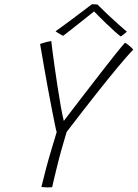

<svg xmlns="http://www.w3.org/2000/svg" viewBox="-20 -846 626 874"><path d="M238 -244.5Q235.5 -252 229.2 -282.8Q223 -313.5 214.5 -357Q206 -400.5 197.2 -448.2Q188.5 -496 181 -539Q173.5 -582 168.5 -611.2Q163.5 -640.5 162.5 -646Q174.5 -650 187 -653.5Q199.5 -657 213.5 -659Q214 -651.5 218 -620.5Q222 -589.5 228.2 -545.2Q234.5 -501 241.8 -453Q249 -405 256.5 -363Q264 -321 270.5 -295.5Q282 -310.5 309 -346Q336 -381.5 370.8 -426.5Q405.5 -471.5 440.8 -517Q476 -562.5 505 -598.8Q534 -635 549 -651.5Q557 -647 564 -641.5Q571 -636 576.8 -630.5Q582.5 -625 586.5 -620.5Q558 -590.5 516 -540Q474 -489.5 416.2 -416.5Q358.5 -343.5 283.5 -245.5Q281 -237 274.5 -215.2Q268 -193.5 261 -169Q254 -144.5 249.5 -127Q244 -105 237 -76.8Q230 -48.5 224.5 -25.2Q219 -2 217.5 6Q212 6.5 206.5 6.8Q201 7 196 7Q190 7 183.5 6.5Q177 6 168.5 5Q177 -31 188 -72.8Q199 -114.5 212 -158.2Q225 -202 238 -244.5ZM423.5 -825.5Q442.5 -806 466 -784Q489.5 -762 513.2 -740.5Q537 -719 557.5 -701.5Q549.5 -694.5 543 -689.5Q536.5 -684.5 530 -680Q519 -687.5 501.5 -703.5Q484 -719.5 464.5 -738Q445 -756.5 429 -772.8Q413 -789 405 -797.5H412.5Q409 -794.5 392 -781Q375 -767.5 352 -749.2Q329 -731 306.2 -713Q283.5 -695 267.5 -683Q264.5 -684.5 257.5 -688.2Q250.5 -692 243.2 -696.5Q236 -701 233 -703.5Q262 -724.5 296.8 -750.2Q331.5 -776 360 -797.5Q388.5 -819 398 -826.5Q401.5 -826.5 405.8 -826.5Q410 -826.5 414.5 -826.2Q419 -826 423.5 -825.5Z"/></svg>

Font: Grandstander Thin Thin
Style: Italic
Weight: 250
Italic angle: -15°
Version: Version 1.200